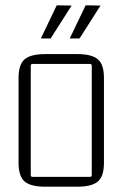

<svg xmlns="http://www.w3.org/2000/svg" viewBox="-20 -699 462 724"><path d="M134 -554 194 -679 250 -678 171 -554ZM243 -554 303 -679 359 -678 280 -554ZM50 -85V-405Q50 -456 73 -475.5Q96 -495 150 -495H272Q326 -495 349 -475.5Q372 -456 372 -405V-85Q372 -34 349 -14.5Q326 5 272 5H150Q96 5 73 -14.5Q50 -34 50 -85ZM319 -458H103Q96 -458 96 -451V-39Q96 -32 103 -32H319Q326 -32 326 -39V-451Q326 -458 319 -458Z"/></svg>

Font: Gemunu Libre ExtraLight
Style: Regular
Weight: 200
Designer: Puspanada Ekanayake, Sola Matas, Pathum Egodawatta, Kosala Senevirathne
Foundry: mooniak
Version: Version 1.100